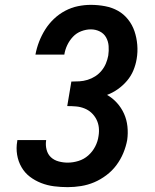

<svg xmlns="http://www.w3.org/2000/svg" viewBox="-20 -763 640 791"><path d="M259 8Q231 8 203 4.5Q175 1 149.5 -9Q124 -19 103 -35Q82 -51 68.5 -74.5Q55 -98 50.5 -125.5Q46 -153 51 -181Q51 -182 51 -183.5Q51 -185 52 -186H170Q170 -185 170 -184.5Q170 -184 170 -184Q167 -165 172 -146Q177 -127 190 -115Q203 -103 221.5 -98Q240 -93 259 -93Q281 -93 303.5 -100Q326 -107 343.5 -122.5Q361 -138 372 -159Q383 -180 386 -203Q389 -221 387 -238.5Q385 -256 377 -271.5Q369 -287 356.5 -298.5Q344 -310 327.5 -316.5Q311 -323 293.5 -324.5Q276 -326 257 -326L274 -427Q291 -427 307.5 -428Q324 -429 340.5 -434Q357 -439 372 -448.5Q387 -458 398.5 -472Q410 -486 416.5 -502Q423 -518 426 -534Q429 -554 427.5 -573.5Q426 -593 417 -609Q408 -625 391 -633.5Q374 -642 354 -642Q335 -642 315 -634.5Q295 -627 280.5 -611.5Q266 -596 257 -577Q248 -558 245 -538H126Q131 -565 141 -591Q151 -617 166 -641Q181 -665 202 -685Q223 -705 248.5 -718.5Q274 -732 301 -737.5Q328 -743 354 -743Q384 -743 413 -737.5Q442 -732 466 -718.5Q490 -705 507.5 -683Q525 -661 534 -634.5Q543 -608 545.5 -578.5Q548 -549 543 -520Q539 -496 529.5 -473Q520 -450 503.5 -430.5Q487 -411 466 -396Q445 -381 421 -372Q444 -359 462 -339Q480 -319 491 -294.5Q502 -270 505 -242Q508 -214 504 -186Q499 -159 488 -132.5Q477 -106 459.5 -82.5Q442 -59 418 -41Q394 -23 368 -12Q342 -1 314 3.5Q286 8 259 8Z"/></svg>

Font: Iosevka Etoile Oblique
Style: Bold
Weight: 700
Italic angle: -9°
Designer: Belleve Invis
Foundry: Belleve Invis
Version: Version 15.5.2; ttfautohint (v1.8.4)